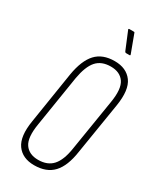

<svg xmlns="http://www.w3.org/2000/svg" viewBox="-213 -907 813 981"><g transform="rotate(30 193.5 -417.0)"><path d="M169 6Q100 6 66.5 -40.5Q33 -87 49 -184L97 -488Q112 -577 151 -619Q190 -661 261 -661Q330 -661 364 -615Q398 -569 382 -470L333 -167Q320 -78 280.5 -36Q241 6 169 6ZM173 -28Q228 -28 258 -61.5Q288 -95 299 -167L348 -470Q362 -554 337 -590.5Q312 -627 258 -627Q203 -627 173.5 -593.5Q144 -560 131 -486L83 -185Q69 -101 94 -64.5Q119 -28 173 -28ZM290 -725Q287 -725 285 -727Q283 -729 282 -731L239 -835Q238 -837 239.5 -838.5Q241 -840 243 -840H268Q271 -840 272.5 -839.5Q274 -839 275 -836L314 -731Q315 -728 314 -726.5Q313 -725 310 -725Z"/></g></svg>

Font: Sofia Sans Extra Condensed ExtraLight
Style: Italic
Weight: 250
Italic angle: -9°
Version: Version 4.100